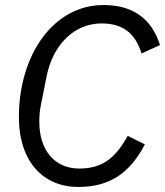

<svg xmlns="http://www.w3.org/2000/svg" viewBox="-20 -730 655 762"><path d="M290 12C414 12 494 -41 555 -157L487 -191C442 -110 392 -61 295 -61C195 -61 136 -136 136 -246C136 -266 137 -287 142 -312L165 -427C190 -554 276 -637 383 -637C470 -637 517 -596 542 -518L615 -551C581 -659 504 -710 391 -710C189 -710 55 -508 55 -266C55 -86 154 12 290 12Z"/></svg>

Font: Braiins Sans
Style: Italic
Weight: 400
Italic angle: -11.31°
Designer: Mike Abbink, Paul van der Laan, Pieter van Rosmalen, Jiri Chlebus, Lubos Buracinsky
Foundry: Bold Monday, Sudetype
Version: Version 1.000;hotconv 1.0.109;makeotfexe 2.5.65596